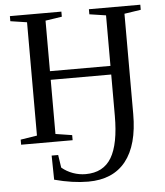

<svg xmlns="http://www.w3.org/2000/svg" viewBox="-58 -706 838 974"><g transform="rotate(-5 361.0 -219.5)"><path d="M692.9 -628.9 608.9 -616.2V-106Q608.9 52.2 543.5 134.3Q478 216.3 352.1 216.3Q273.4 216.3 180.2 191.4L178.2 68.4H211.4L221.2 133.3Q246.1 154.3 277.8 165.8Q309.6 177.2 342.3 177.2Q432.6 177.2 473.9 107.9Q515.1 38.6 515.1 -105V-314.9H207V-39.1L291 -25.9V0H28.8V-25.9L112.8 -39.1V-616.2L28.8 -628.9V-654.8H291V-628.9L207 -616.2V-358.9H515.1V-616.2L431.2 -628.9V-654.8H692.9Z"/></g></svg>

Font: Liberation Serif
Style: Regular
Weight: 400
Designer: Steve Matteson
Foundry: Ascender Corporation
Version: Version 2.1.5